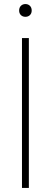

<svg xmlns="http://www.w3.org/2000/svg" viewBox="-20 -928 251 948"><path d="M88.5 0V-740H122.5V0ZM105.5 -845Q92 -845 83.2 -853.5Q74.5 -862 74.5 -876Q74.5 -890.5 83.2 -899.2Q92 -908 105.5 -908Q119 -908 127.8 -899.2Q136.5 -890.5 136.5 -876Q136.5 -862 127.8 -853.5Q119 -845 105.5 -845Z"/></svg>

Font: Encode Sans SemiCondensed SemiCondensed Thin
Style: Regular
Weight: 100
Width: 4
Designer: Multiple Designers
Foundry: Impallari Type
Version: Version 3.000; ttfautohint (v1.8.3) -l 8 -r 50 -G 200 -x 14 